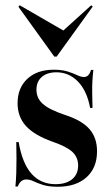

<svg xmlns="http://www.w3.org/2000/svg" viewBox="-20 -690 421 721"><path d="M196.8 11.3Q162.9 11.3 141.5 4.4Q120.2 -2.4 106 -9.3Q91.9 -16.1 79 -16.1Q56.5 -16.1 46.8 10.5H37.9Q40.3 -14.5 41.1 -39.9Q41.9 -65.3 41.9 -94Q41.9 -122.6 41.1 -156.5H50Q63.7 -76.6 98.4 -37.5Q133.1 1.6 188.7 1.6Q228.2 1.6 250.8 -16.9Q273.4 -35.5 273.4 -68.5Q273.4 -99.2 252 -119.4Q230.6 -139.5 176.6 -158.1Q108.9 -182.3 77.4 -216.9Q46 -251.6 46 -302.4Q46 -359.7 82.7 -394Q119.4 -428.2 181.5 -428.2Q212.1 -428.2 233.1 -421.8Q254 -415.3 269 -408.1Q283.9 -400.8 295.2 -400.8Q304.8 -400.8 311.3 -407.3Q317.7 -413.7 321.8 -427.4H330.6Q328.2 -406.5 327 -386.3Q325.8 -366.1 326.2 -341.9Q326.6 -317.7 327.4 -284.7H318.5Q306.5 -349.2 272.6 -383.9Q238.7 -418.5 191.9 -418.5Q157.3 -418.5 137.1 -401.2Q116.9 -383.9 116.9 -353.2Q116.9 -321 141.1 -299.6Q165.3 -278.2 222.6 -258.9Q286.3 -238.7 315.3 -206Q344.4 -173.4 344.4 -121.8Q344.4 -59.7 304.8 -24.2Q265.3 11.3 196.8 11.3ZM322.6 -670.2 328.2 -665.3 192.7 -477.4H183.9L49.2 -664.5L54 -670.2L235.5 -565.3L204 -562.9Z"/></svg>

Font: Playfair 144pt SemiCondensed
Style: Bold
Weight: 700
Width: 4
Designer: Claus Eggers Sørensen
Foundry: Claus Eggers Sørensen
Version: Version 2.203